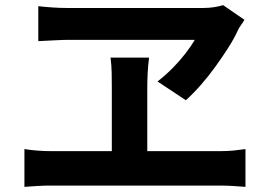

<svg xmlns="http://www.w3.org/2000/svg" viewBox="-20 -739 1040 747"><path d="M931 -662Q924 -650 917 -640.5Q910 -631 905 -620Q891 -589 868 -553Q845 -517 817.5 -479Q790 -441 760.5 -407.5Q731 -374 703 -349L593 -422Q626 -448 653 -475.5Q680 -503 701.5 -531Q723 -559 738 -584Q722 -584 684.5 -584Q647 -584 597.5 -584Q548 -584 494.5 -584Q441 -584 391 -584Q341 -584 303.5 -584Q266 -584 247 -584Q228 -584 199.5 -582.5Q171 -581 150 -580Q129 -579 129 -579V-715Q154 -712 183.5 -710Q213 -708 238 -708Q262 -708 303 -708Q344 -708 396 -708Q448 -708 503 -708Q558 -708 610 -708Q662 -708 704 -708Q746 -708 771 -708Q793 -708 812.5 -711Q832 -714 848 -719ZM553 -399Q553 -388 553 -364.5Q553 -341 553 -310Q553 -279 553 -246Q553 -213 553 -182Q553 -151 553 -127Q553 -103 553 -90H415Q415 -103 415 -127Q415 -151 415 -181.5Q415 -212 415 -245Q415 -278 415 -309Q415 -340 415 -364Q415 -388 415 -400Q415 -425 414.5 -455Q414 -485 410 -515H560Q556 -484 554.5 -454.5Q553 -425 553 -399ZM75 -159Q100 -155 126.5 -153Q153 -151 176 -151H839Q866 -151 890.5 -153.5Q915 -156 935 -159V-12Q913 -14 885 -15.5Q857 -17 839 -17H176Q153 -17 127 -15.5Q101 -14 75 -12Z"/></svg>

Font: Farlight84_Sys_V01
Style: Bold
Weight: 700
Designer: Monotype Design Team, Nadine Chahine and Nizar Qandah
Foundry: Monotype Imaging Inc.
Version: Version 2.004;October 31, 2024;FontCreator 14.0.0.2814 64-bi